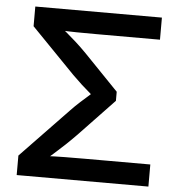

<svg xmlns="http://www.w3.org/2000/svg" viewBox="-52 -776 740 824"><g transform="rotate(5 318.0 -364.0)"><path d="M50.3 0V-84L254.9 -296.9Q273.4 -316.4 294.7 -335.7Q315.9 -355 335.2 -371.8Q354.5 -388.7 368.2 -400.4V-347.7Q354.5 -359.4 335.2 -375.5Q315.9 -391.6 295.2 -410.6Q274.4 -429.7 254.9 -449.2L66.9 -642.6V-727.5H612.3V-632.3H335Q292 -632.3 253.9 -632.8Q215.8 -633.3 181.6 -635.3L174.3 -658.2Q191.4 -644 211.2 -627.4Q231 -610.8 253.2 -590.8Q275.4 -570.8 298.8 -546.9L446.8 -393.6V-354.5L298.8 -199.2Q272.9 -172.4 248 -148.9Q223.1 -125.5 200.9 -106Q178.7 -86.4 161.1 -71.3L168 -92.3Q205.6 -94.2 246.6 -94.7Q287.6 -95.2 335 -95.2H617.7V0Z"/></g></svg>

Font: Inter 18pt Medium
Style: Regular
Weight: 500
Designer: Rasmus Andersson
Foundry: rsms
Version: Version 4.001;git-66647c0bb